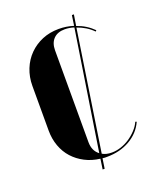

<svg xmlns="http://www.w3.org/2000/svg" viewBox="-115 -605 583 723"><g transform="rotate(-20 176.5 -244.0)"><path d="M261 -537H269L262 -493Q300 -480 328 -452L324 -448Q299 -474 261 -487L188 -8Q203 1 226 1Q244 1 262.5 -5Q281 -11 297.5 -22Q314 -33 327.5 -47.5Q341 -62 348 -78L353 -76Q335 -36 295 -13Q255 10 203 10Q198 10 194 10Q190 10 185 9L179 49H171L177 8Q144 4 117 -10Q90 -24 70.5 -45.5Q51 -67 40.5 -96Q30 -125 30 -158V-337Q30 -373 42.5 -404Q55 -435 77.5 -457.5Q100 -480 130 -492.5Q160 -505 196 -505Q227 -505 255 -496ZM254 -490Q235 -496 217 -496Q188 -496 172 -479.5Q156 -463 156 -434V-66Q156 -31 180 -13Z"/></g></svg>

Font: Moniqa Black Display
Style: Regular
Weight: 900
Designer: Rajesh Rajput
Foundry: Rajesh Rajput
Version: Version 1.000